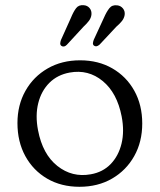

<svg xmlns="http://www.w3.org/2000/svg" viewBox="-20 -706 613 737"><path d="M287.5 -474.5Q357.5 -474.5 411.2 -443.5Q465 -412.5 495.5 -357.8Q526 -303 526 -232Q526 -161.5 495.2 -106.8Q464.5 -52 410.2 -20.5Q356 11 285 11Q215 11 161.2 -20.2Q107.5 -51.5 77.2 -106.8Q47 -162 47 -233.5Q47 -303 77.8 -357.5Q108.5 -412 162.8 -443.2Q217 -474.5 287.5 -474.5ZM328.5 -37Q374.5 -45 404.8 -76.2Q435 -107.5 446.5 -154.8Q458 -202 447 -259Q429.5 -349.5 374.2 -395Q319 -440.5 247.5 -427.5Q200.5 -419 169.5 -388Q138.5 -357 126.8 -310Q115 -263 126 -206Q143.5 -114 200.2 -69Q257 -24 328.5 -37ZM252 -637Q261.5 -660.5 271.8 -674.2Q282 -688 301.5 -686Q315.5 -685 324 -674.8Q332.5 -664.5 331 -649.5Q329.5 -637 321.5 -626.2Q313.5 -615.5 301.5 -604.5L236.5 -534Q225.5 -523 215.5 -530Q211 -533.5 211.2 -539.5Q211.5 -545.5 214 -552.5ZM379 -638Q389 -661 399.8 -674.5Q410.5 -688 430 -685.5Q443.5 -684 452 -673.5Q460.5 -663 458.5 -648.5Q456.5 -636 448 -625.2Q439.5 -614.5 427 -604L362 -534.5Q349.5 -524 340.5 -531Q336 -535 336.8 -541Q337.5 -547 340 -553.5Z"/></svg>

Font: Fraunces 9pt S100 Light
Style: Regular
Weight: 300
Version: Version 1.000; ttfautohint (v1.8.3)